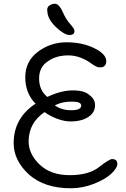

<svg xmlns="http://www.w3.org/2000/svg" viewBox="-20 -991 671 1026"><path d="M233 -473Q306 -508 369 -508Q432 -508 458 -483Q488 -461 488 -428Q488 -402 471 -382Q434 -342 356 -342Q324 -342 285 -356.5Q246 -371 218 -392Q133 -334 133 -235Q133 -168 192 -111.5Q251 -55 352.5 -55Q454 -55 509 -98Q564 -141 579 -141Q607 -141 607 -115Q607 -93 575 -63Q543 -33 482.5 -9Q422 15 358 15Q217 15 134 -59Q53 -134 53 -226Q53 -360 170 -437Q115 -493 115 -578Q115 -663 182 -714Q250 -765 335 -765Q420 -765 484 -733.5Q548 -702 548 -664Q548 -640 528 -632Q522 -631 510.5 -631Q499 -631 476 -646Q411 -695 345.5 -695Q280 -695 237 -664Q189 -634 189 -571.5Q189 -509 233 -473ZM284 -433 273 -428Q308 -402 361 -402Q414 -402 414 -427Q414 -448 365 -448Q316 -448 284 -433ZM378 -825Q378 -804 351 -804Q324 -804 278 -847Q233 -891 233 -933Q232 -936 232 -939Q232 -958 254 -967Q262 -971 274 -971Q297 -971 320 -917Q334 -886 356 -861.5Q378 -837 378 -825Z"/></svg>

Font: Delius Swash Caps
Style: Regular
Weight: 400
Designer: Natalia Raices
Foundry: Natalia Raices
Version: Version 1.002